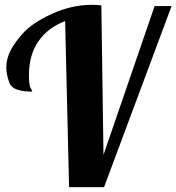

<svg xmlns="http://www.w3.org/2000/svg" viewBox="-20 -770 726 790"><path d="M99.1 -460.9Q99.1 -420.4 106 -408.2Q112.8 -396 112.8 -393.1Q32.7 -393.1 19.3 -428Q5.9 -462.9 5.9 -493.2Q5.9 -523.4 20.3 -555.7Q34.7 -587.9 72.8 -631.3Q110.8 -674.8 192.4 -712.4Q273.9 -750 356.9 -750Q377.4 -750 397 -748L405.8 -132.8L616.2 -745.1H686L408.2 0H264.2L248 -683.1Q177.7 -656.7 138.4 -600.6Q99.1 -544.4 99.1 -460.9Z"/></svg>

Font: Lobster-Regular
Style: Regular
Weight: 400
Designer: Pablo Impallari
Foundry: Pablo Impallari
Version: Version 1.007; ttfautohint (v1.1) -l 8 -r 50 -G 50 -x 14 -D 